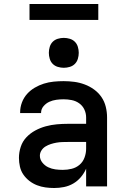

<svg xmlns="http://www.w3.org/2000/svg" viewBox="-20 -935 640 963"><path d="M252 8Q230 8 208 5Q186 2 165.5 -6Q145 -14 127.5 -27.5Q110 -41 97.5 -59Q85 -77 80 -99Q75 -121 75 -143Q75 -171 84 -198.5Q93 -226 112.5 -246.5Q132 -267 157 -280.5Q182 -294 209.5 -301.5Q237 -309 265 -311.5Q293 -314 322 -314H412V-346Q412 -367 403 -386Q394 -405 377 -417Q360 -429 339.5 -433Q319 -437 299 -437Q281 -437 262.5 -434.5Q244 -432 227.5 -424.5Q211 -417 198.5 -402.5Q186 -388 186 -369V-368H81V-372Q81 -397 90 -421Q99 -445 115.5 -463.5Q132 -482 154 -495Q176 -508 200 -515.5Q224 -523 249 -525.5Q274 -528 299 -528Q326 -528 352.5 -524.5Q379 -521 404.5 -511.5Q430 -502 452 -486Q474 -470 489 -448Q504 -426 510.5 -399.5Q517 -373 517 -346V0H412V-89Q402 -66 385.5 -46.5Q369 -27 347.5 -14.5Q326 -2 301.5 3Q277 8 252 8ZM295 -83Q318 -83 340 -88.5Q362 -94 379 -108.5Q396 -123 404 -145Q412 -167 412 -189V-223H322Q307 -223 292.5 -222.5Q278 -222 263.5 -219.5Q249 -217 235 -212.5Q221 -208 208.5 -200.5Q196 -193 188 -180.5Q180 -168 180 -154Q180 -135 192.5 -119.5Q205 -104 222 -96Q239 -88 257.5 -85.5Q276 -83 295 -83ZM300 -595Q285 -595 270 -599.5Q255 -604 244.5 -614.5Q234 -625 229.5 -640Q225 -655 225 -670Q225 -685 229.5 -700Q234 -715 244.5 -725.5Q255 -736 270 -740.5Q285 -745 300 -745Q315 -745 330 -740.5Q345 -736 355.5 -725.5Q366 -715 370.5 -700Q375 -685 375 -670Q375 -655 370.5 -640Q366 -625 355.5 -614.5Q345 -604 330 -599.5Q315 -595 300 -595ZM128 -835V-915H473V-835Z"/></svg>

Font: Iosevka Semibold Extended
Style: Regular
Weight: 600
Width: 7
Monospace: yes
Designer: Belleve Invis
Foundry: Belleve Invis
Version: Version 32.5.0; ttfautohint (v1.8.4)